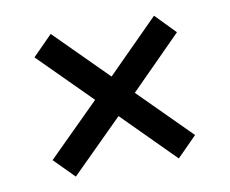

<svg xmlns="http://www.w3.org/2000/svg" viewBox="-55 -637 658 550"><g transform="rotate(-10 274.0 -361.5)"><path d="M423.5 -154 274.5 -303.5 124 -154 66.5 -212 216.5 -361 66.5 -511 124 -569 274.5 -418.5 424.5 -569 481 -511 332 -361 481 -212Z"/></g></svg>

Font: Hepta Slab Medium
Style: Regular
Weight: 500
Designer: Michael LaGattuta
Foundry: Michael LaGattuta
Version: Version 1.102